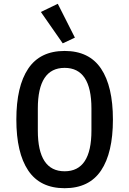

<svg xmlns="http://www.w3.org/2000/svg" viewBox="-20 -978 680 1010"><path d="M66 -349Q66 -524 128.5 -617Q191 -710 320 -710Q449 -710 511.5 -617Q574 -524 574 -349Q574 -174 511.5 -81Q449 12 320 12Q191 12 128.5 -81Q66 -174 66 -349ZM320 -77Q461 -77 461 -291V-407Q461 -621 320 -621Q179 -621 179 -407V-291Q179 -77 320 -77ZM195 -915 284 -958 374 -780 310 -750Z"/></svg>

Font: Writer Medium
Style: Regular
Weight: 500
Monospace: yes
Designer: Mike Abbink, Paul van der Laan, Pieter van Rosmalen
Foundry: Bold Monday
Version: Version 2.001 2020